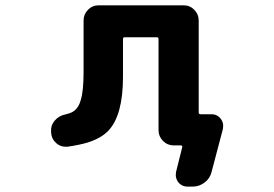

<svg xmlns="http://www.w3.org/2000/svg" viewBox="-20 -568 1040 728"><path d="M691.4 139.6Q668.9 139.6 655.3 122.1Q646.5 109.4 646.5 95.7Q646.5 89.8 647.5 84L670.9 -9.8Q671.9 -12.7 670.4 -14.6Q668.9 -16.6 666 -16.6H638.7Q615.2 -16.6 598.1 -33.7Q581.1 -50.8 581.1 -74.2V-419.9Q581.1 -426.8 574.2 -426.8H453.1Q446.3 -426.8 446.3 -419.9V-275.4Q446.3 -204.1 432.6 -153.3Q418.9 -102.5 391.6 -73.2Q364.3 -43.9 311.5 -27.3Q278.3 -17.6 235.4 -11.7Q231.4 -11.7 228.5 -11.7Q209 -11.7 194.3 -24.4Q175.8 -40 173.8 -64.5V-70.3Q171.9 -92.8 187.5 -110.8Q203.1 -128.9 226.6 -133.8Q244.1 -137.7 254.9 -143.6Q277.3 -156.2 286.1 -188.5Q296.9 -222.7 296.9 -294.9V-490.2Q296.9 -513.7 313.5 -530.8Q330.1 -547.9 354.5 -547.9H675.8Q700.2 -547.9 716.8 -530.8Q733.4 -513.7 733.4 -490.2V-141.6Q733.4 -134.8 741.2 -134.8H782.2Q803.7 -134.8 817.4 -117.2Q826.2 -105.5 826.2 -90.8Q826.2 -85 825.2 -79.1L782.2 84Q776.4 108.4 755.9 124Q735.4 139.6 710 139.6Z"/></svg>

Font: Rounded Mgen+ 1mn bold
Style: Bold
Weight: 700
Designer: [Source Han Sans]
Ryoko NISHIZUKA  (kana & ideographs); Paul D. Hunt (Latin, Greek & Cyrillic); Wenlong ZHANG  (bopomofo
Version: Version 1.059.20150602